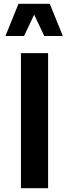

<svg xmlns="http://www.w3.org/2000/svg" viewBox="-20 -988 362 1008"><path d="M232.5 0V-709.1H89.9V0ZM310 -798.9 241.2 -968.1H77.1L8.5 -798.9H106.2L159.3 -911.1L212.5 -798.9Z"/></svg>

Font: Estedad-FD VF
Style: Regular
Weight: 100
Designer: Amin Abedi
Version: Version 7.3